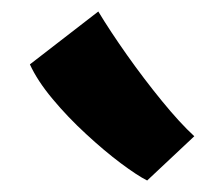

<svg xmlns="http://www.w3.org/2000/svg" viewBox="-20 -911 382 334"><path d="M318 -674 236 -597Q219 -605.5 190.2 -627Q161.5 -648.5 129.8 -677.8Q98 -707 71.5 -738.8Q45 -770.5 32 -799L151 -891Q171.5 -857 201 -815.2Q230.5 -773.5 261.8 -735.2Q293 -697 318 -674Z"/></svg>

Font: Koeln Type Sans ExtraBold
Style: Regular
Weight: 800
Designer: Eben Sorkin
Foundry: Eben Sorkin
Version: Version 2.001